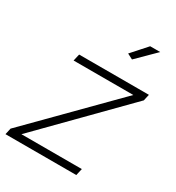

<svg xmlns="http://www.w3.org/2000/svg" viewBox="-211 -837 865 944"><g transform="rotate(30 221.0 -365.0)"><path d="M-28 -36 412 -481H73L82 -520H478L470 -484L32 -39H375L366 0H-36ZM319 -629 288 -645 364 -730H421Z"/></g></svg>

Font: Raleway Light
Style: Italic
Weight: 300
Italic angle: -12°
Designer: Matt McInerney, Pablo Impallari, Rodrigo Fuenzalida
Foundry: Matt McInerney, Pablo Impallari, Rodrigo Fuenzalida
Version: Version 4.026